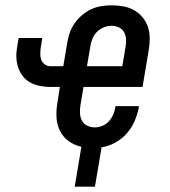

<svg xmlns="http://www.w3.org/2000/svg" viewBox="-20 -548 640 722"><path d="M337 154H261L286 4Q259 -2 238 -17.5Q217 -33 205.5 -56Q194 -79 192.5 -106.5Q191 -134 196 -162L205 -221H169Q149 -221 129.5 -225Q110 -229 93.5 -238Q77 -247 65.5 -262Q54 -277 48 -295.5Q42 -314 41.5 -334Q41 -354 45 -374L50 -405H139L134 -374Q132 -362 131.5 -349Q131 -336 134.5 -325Q138 -314 147.5 -306.5Q157 -299 169 -299H218L233 -388Q236 -407 242.5 -425.5Q249 -444 261 -461Q273 -478 289 -491.5Q305 -505 323.5 -513.5Q342 -522 361.5 -525Q381 -528 400 -528Q422 -528 444 -524Q466 -520 484.5 -509.5Q503 -499 516.5 -482.5Q530 -466 536.5 -446Q543 -426 543 -403.5Q543 -381 539 -358L516 -221H294L282 -149Q280 -134 281 -119.5Q282 -105 289 -93Q296 -81 309 -75Q322 -69 337 -69Q351 -69 365.5 -75Q380 -81 390 -92.5Q400 -104 406 -118Q412 -132 414 -146V-149H502V-144Q497 -118 486 -92.5Q475 -67 456.5 -46Q438 -25 413 -11.5Q388 2 362 6ZM307 -299H440L452 -371Q455 -386 454 -400.5Q453 -415 446.5 -427Q440 -439 427 -445Q414 -451 400 -451Q385 -451 371 -445.5Q357 -440 345.5 -429Q334 -418 328 -403.5Q322 -389 320 -375Z"/></svg>

Font: Iosevka Md Ex Obl
Style: Regular
Weight: 500
Width: 7
Italic angle: -9°
Monospace: yes
Designer: Belleve Invis
Foundry: Belleve Invis
Version: Version 32.5.0; ttfautohint (v1.8.4)